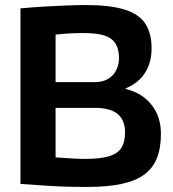

<svg xmlns="http://www.w3.org/2000/svg" viewBox="-20 -730 686 760"><path d="M61 -2V-697Q118 -702 163.5 -704.5Q209 -707 248 -708.5Q287 -710 321 -710Q415 -710 472 -692.5Q529 -675 554.5 -637.5Q580 -600 580 -539Q580 -482 554 -441.5Q528 -401 477 -380V-378Q543 -362 580 -315Q617 -268 617 -200Q617 -144 601 -104Q585 -64 551 -39Q517 -14 461.5 -2Q406 10 324 10Q296 10 273 9.5Q250 9 230 8.5Q210 8 186.5 6.5Q163 5 133 3Q103 1 61 -2ZM200 -405H357Q385 -405 406.5 -417Q428 -429 439.5 -451Q451 -473 451 -501Q451 -535 437.5 -557Q424 -579 394.5 -589Q365 -599 315 -599Q302 -599 291.5 -599Q281 -599 272 -598.5Q263 -598 253 -597.5Q243 -597 230.5 -596Q218 -595 200 -593ZM200 -107Q221 -106 238 -104.5Q255 -103 268.5 -102.5Q282 -102 294 -101.5Q306 -101 317 -101Q377 -101 411.5 -111.5Q446 -122 460.5 -145Q475 -168 475 -206Q475 -254 446 -278.5Q417 -303 357 -303H200Z"/></svg>

Font: Georama ExtraCondensed Thin SemiBold
Style: Regular
Weight: 600
Version: Version 1.001